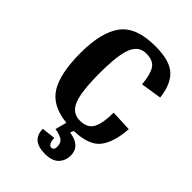

<svg xmlns="http://www.w3.org/2000/svg" viewBox="-175 -485 694 694"><g transform="rotate(45 172.0 -138.0)"><path d="M259.8 -140.6Q259.8 -87.2 246 -60.5Q232.2 -33.8 193.5 -33.8Q154.8 -33.8 138.8 -72.1Q122.8 -110.3 122.8 -205.1Q122.8 -299.8 138.8 -337.6Q154.8 -375.4 191.7 -375.4Q228.6 -375.4 242.4 -353.2Q256.2 -331 259.8 -285.6L339.9 -298Q333.6 -357.7 302.5 -387.5Q271.4 -417.3 196.6 -417.3Q98.8 -417.3 60.5 -365.7Q22.2 -314.1 22.2 -209.1Q22.2 -104.1 53.8 -52.9Q85.4 -1.8 164.6 6.2L153 49.8Q182.4 55.2 192.6 64.1Q202.8 73 202.8 90.7Q202.8 108.5 188.6 108.5Q182.4 108.5 177.5 99.6Q172.6 90.7 172.6 75.6L120.1 81.9Q120.1 140.6 189.5 140.6Q226 140.6 242.9 122.8Q259.8 105 259.8 78.3Q259.8 30.2 199.3 21.4L204.6 8Q279.4 6.2 307.4 -29.4Q335.4 -64.9 340.7 -137Z"/></g></svg>

Font: Gidugu
Style: Regular
Weight: 400
Designer: Purushoth Kumar Guthula
Foundry: Silicon Andhra, USA.
Version: Version 1.0.5; ttfautohint (v1.2.25-373a) -l 7 -r 28 -G 50 -